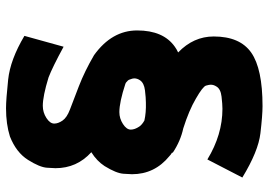

<svg xmlns="http://www.w3.org/2000/svg" viewBox="-147 -675 891 637"><g transform="rotate(-90 298.5 -356.5)"><path d="M191 -194Q149 -203 110 -229L111 -231Q104 -235 99 -240Q39 -289 39 -364Q39 -368 40.5 -392Q42 -416 66 -455Q83 -481 112 -499Q59 -547 59 -618Q59 -622 60.5 -646Q62 -670 86.5 -709Q111 -748 164 -769Q205 -782 258 -782Q286 -782 352.5 -775Q419 -768 498 -721L462 -591Q394 -628 360 -641Q298 -660 266 -660Q244 -660 225.5 -648Q207 -636 207 -622Q207 -609 217 -594.5Q227 -580 253.5 -570Q280 -560 330.5 -540.5Q381 -521 434 -490Q516 -431 516 -347Q516 -260 462 -222Q454 -216 443 -211Q496 -160 496 -93Q496 -6 442.5 31.5Q389 69 265 69Q235 69 175 62Q115 55 28 2L88 -114Q170 -64 256 -64Q271 -64 296.5 -67Q322 -70 330 -84Q336 -93 336 -103Q336 -108 333 -118.5Q330 -129 290 -152Q251 -175 191 -194ZM217 -323Q243 -317 277 -318Q292 -318 317 -321Q342 -324 351 -338Q357 -347 357 -357Q357 -362 353 -372Q352 -377 343 -384Q341 -385 339 -386Q278 -406 245 -406Q224 -406 205.5 -394Q187 -382 187 -368Q187 -355 197 -340Q203 -331 217 -323Z"/></g></svg>

Font: KN Bobohei
Style: Bold
Weight: 700
Designer: Kingnam Type Foundry
Version: Version 1.710;March 18, 2023